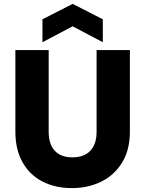

<svg xmlns="http://www.w3.org/2000/svg" viewBox="-20 -959 745 986"><path d="M230 -702V-282Q230 -219 261 -185Q292 -151 352 -151Q412 -151 444 -185Q476 -219 476 -282V-702H647V-283Q647 -189 607 -124Q567 -59 499.5 -26Q432 7 349 7Q266 7 200.5 -25.5Q135 -58 97 -123.5Q59 -189 59 -283V-702ZM353 -824 198 -742V-860L353 -939L508 -860V-742Z"/></svg>

Font: Poppins A&M
Style: Bold-A&M
Weight: 700
Designer: Ninad Kale (Devanagari), Jonny Pinhorn (Latin)
Foundry: Indian Type Foundry
Version: 4.004